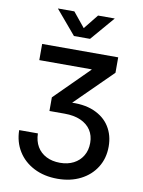

<svg xmlns="http://www.w3.org/2000/svg" viewBox="-101 -805 809 1090"><g transform="rotate(10 303.0 -259.5)"><path d="M307.1 216.3Q230 216.3 171.1 186Q112.3 155.8 79.6 102.8Q46.9 49.8 45.9 -18.1H153.8Q154.8 25.9 173.6 57.9Q192.4 89.8 226.6 107.2Q260.7 124.5 305.7 124.5Q350.1 124.5 383.8 107.2Q417.5 89.8 436.5 58.1Q455.6 26.4 455.6 -16.1Q455.6 -58.6 435.3 -89.6Q415 -120.6 376.7 -137.7Q338.4 -154.8 283.7 -154.8H196.3V-233.4L391.1 -427.2V-429.2H89.4V-522.5H527.8V-433.6L291.5 -200.2V-222.2Q379.4 -229 439.9 -203.4Q500.5 -177.7 531.5 -128.4Q562.5 -79.1 562.5 -14.2Q562.5 53.7 530 105.7Q497.6 157.7 439.9 187Q382.3 216.3 307.1 216.3ZM237.3 -736.3 306.2 -651.9 374 -736.3H469.7V-735.4L352.1 -598.1H259.3L143.1 -735.4V-736.3Z"/></g></svg>

Font: Inter 28pt Medium
Style: Regular
Weight: 500
Designer: Rasmus Andersson
Foundry: rsms
Version: Version 4.001;git-66647c0bb